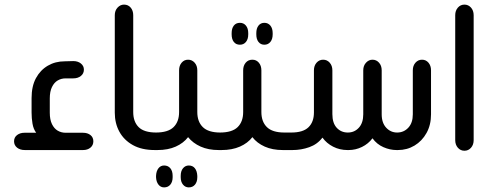

<svg xmlns="http://www.w3.org/2000/svg" viewBox="-20 -651 2126 833"><path d="M137 -75Q125 -91 121 -114.5Q117 -138 117 -163V-225Q117 -277 136 -312Q155 -347 187.5 -366Q220 -385 261 -385L298 -386Q318 -386 331 -375.5Q344 -365 344 -349Q344 -332 331 -321.5Q318 -311 298 -311H265Q246 -311 230.5 -302Q215 -293 205.5 -273.5Q196 -254 196 -224V-162Q196 -132 205.5 -112.5Q215 -93 230.5 -84Q246 -75 265 -75H340Q360 -75 372.5 -65Q385 -55 385 -38Q385 -21 372.5 -10.5Q360 0 340 0H88Q67 0 54 -10.5Q41 -21 41 -38Q41 -55 54 -65Q67 -75 86 -75Z M663 0H652Q595 0 556.5 -21.5Q518 -43 498 -79.5Q478 -116 478 -162V-585Q478 -605 490 -618Q502 -631 518 -631Q536 -631 547 -618Q558 -605 558 -585V-165Q558 -123 581.5 -99.5Q605 -76 658 -76H663Z M941 -76V0H929Q884 0 850.5 -15Q817 -30 796 -56Q776 -30 742.5 -15Q709 0 663 0H651V-76H656Q709 -76 733 -99.5Q757 -123 757 -165V-346Q757 -366 768 -379Q779 -392 796 -392Q813 -392 824.5 -379Q836 -366 836 -346V-165Q836 -123 860 -99.5Q884 -76 936 -76ZM692 67Q709 67 719 79Q729 91 729 112V118Q729 138 719 150Q709 162 692 162Q677 162 667.5 150Q658 138 657 118V112Q658 91 667.5 79Q677 67 692 67ZM799 67Q816 67 825.5 79Q835 91 836 112V118Q836 138 826 150Q816 162 799 162Q784 162 774 150Q764 138 764 118V112Q764 91 774 79Q784 67 799 67Z M1021 -457Q1004 -457 994.5 -469Q985 -481 985 -502V-507Q985 -528 994.5 -540Q1004 -552 1021 -552Q1037 -552 1047 -540Q1057 -528 1057 -507V-502Q1057 -481 1047 -469Q1037 -457 1021 -457ZM1127 -457Q1111 -457 1101.5 -469Q1092 -481 1092 -502V-507Q1092 -528 1101.5 -540Q1111 -552 1127 -552Q1143 -552 1153 -540Q1163 -528 1163 -507V-502Q1163 -481 1153 -469Q1143 -457 1127 -457ZM1219 -76V0H1207Q1162 0 1128.5 -15Q1095 -30 1075 -56Q1055 -30 1021 -15Q987 0 941 0H929V-76H934Q987 -76 1011 -99.5Q1035 -123 1035 -165V-346Q1035 -366 1046 -379Q1057 -392 1075 -392Q1092 -392 1103 -379Q1114 -366 1114 -346V-165Q1114 -123 1138 -99.5Q1162 -76 1214 -76Z M1207 0V-76H1244Q1295 -76 1318.5 -99Q1342 -122 1342 -163V-346Q1342 -366 1353.5 -379Q1365 -392 1382 -392Q1399 -392 1410.5 -379Q1422 -366 1422 -346V-156Q1422 -117 1441 -96.5Q1460 -76 1489 -76Q1518 -76 1537 -97Q1556 -118 1556 -155V-346Q1556 -366 1568 -379Q1580 -392 1596 -392Q1613 -392 1624.5 -379Q1636 -366 1636 -346V-155Q1636 -118 1655.5 -97Q1675 -76 1703 -76Q1732 -76 1751.5 -97Q1771 -118 1771 -155V-346Q1771 -366 1782.5 -379Q1794 -392 1811 -392Q1828 -392 1839 -379Q1850 -366 1850 -346V-155Q1850 -109 1830.5 -74Q1811 -39 1778.5 -19.5Q1746 0 1706 0H1701Q1672 0 1643.5 -12.5Q1615 -25 1596 -51Q1578 -27 1550.5 -13.5Q1523 0 1492 0H1488Q1454 0 1425.5 -14.5Q1397 -29 1379 -54Q1357 -25 1322 -12.5Q1287 0 1249 0Z M1955 -585Q1955 -605 1966.5 -618Q1978 -631 1995 -631Q2012 -631 2023.5 -618Q2035 -605 2035 -585V-43Q2035 -23 2023.5 -10Q2012 3 1995 3Q1978 3 1966.5 -10Q1955 -23 1955 -43Z"/></svg>

Font: Beiruti Medium
Style: Regular
Weight: 500
Designer: Arlette Boutros
Foundry: Boutros
Version: Version 1.41